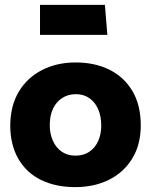

<svg xmlns="http://www.w3.org/2000/svg" viewBox="-20 -756 619 787"><path d="M288 11Q209 11 149 -18Q89 -47 55.5 -104.5Q22 -162 22 -243Q23 -324 57.5 -381Q92 -438 152.5 -469Q213 -500 290 -500Q369 -500 429 -470Q489 -440 523 -382.5Q557 -325 557 -242Q557 -163 522 -106Q487 -49 426.5 -19Q366 11 288 11ZM289 -118Q322 -118 345.5 -133.5Q369 -149 382 -177Q395 -205 395 -242Q395 -279 382.5 -308Q370 -337 346.5 -353.5Q323 -370 291 -370Q259 -370 234.5 -354Q210 -338 197 -310Q184 -282 184 -243Q184 -207 197 -178.5Q210 -150 233.5 -134Q257 -118 289 -118ZM144 -613H420L410 -736H144Z"/></svg>

Font: Catamaran ExtraBold
Style: Regular
Weight: 800
Designer: Pria Ravichandran
Version: Version 2.000